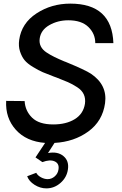

<svg xmlns="http://www.w3.org/2000/svg" viewBox="-20 -780 675 1060"><path d="M348 -436Q450 -394 482 -373Q574 -311 560 -210Q546 -111 467.5 -54Q389 3 281 9L245 65Q298 55 330 81.5Q362 108 355 155Q349 199 314.5 229.5Q280 260 236 260Q202 260 171 240.5Q140 221 130 193L180 174Q188 189 206.5 199Q225 209 243 209Q265 209 282.5 193.5Q300 178 303 155Q308 123 282 111Q256 99 214 115L176 89L229 9Q125 1 67 -64Q9 -129 14 -223L116 -222Q119 -168 157 -130.5Q195 -93 274 -93Q345 -93 392.5 -122Q440 -151 449 -207Q453 -236 442.5 -259Q432 -282 405.5 -299Q379 -316 355 -326.5Q331 -337 292 -352Q283 -355 278 -357Q238 -372 216 -381.5Q194 -391 162.5 -410Q131 -429 115.5 -448Q100 -467 90.5 -496Q81 -525 86 -560Q99 -652 181.5 -706Q264 -760 368 -760Q598 -760 606 -542H506Q506 -594 468 -631Q430 -668 357 -668Q299 -668 252 -641Q205 -614 199 -566Q196 -543 205.5 -524Q215 -505 236 -491Q257 -477 280.5 -465.5Q304 -454 335 -441Q339 -440 342 -438.5Q345 -437 348 -436Z"/></svg>

Font: Oakes Grotesk Medium
Style: Italic
Weight: 500
Italic angle: -8°
Designer: Samuel Oakes
Foundry: Samuel Oakes
Version: Version 1.000;PS 001.000;hotconv 1.0.88;makeotf.lib2.5.64775